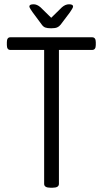

<svg xmlns="http://www.w3.org/2000/svg" viewBox="-20 -874 479 896"><path d="M215 2Q186 2 186 -16V-641H28Q12 -641 12 -664V-677Q12 -700 28 -700H410Q427 -700 427 -677V-664Q427 -641 410 -641H255V-16Q255 2 226 2ZM302 -854Q321 -854 321 -844Q321 -839 316 -831.5Q311 -824 306 -816L263 -759Q256 -750 246.5 -746Q237 -742 219 -742Q201 -742 191.5 -745.5Q182 -749 175 -759L132 -817Q127 -824 122 -832Q117 -840 117 -844Q117 -854 137 -854Q153 -854 169 -840L219 -791L269 -840Q285 -854 302 -854Z"/></svg>

Font: Asap Condensed Light
Style: Regular
Weight: 300
Width: 3
Designer: Pablo Cosgaya
Foundry: Omnibus-Type
Version: Version 3.001; ttfautohint (v1.8.4.7-5d5b)